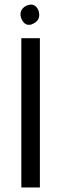

<svg xmlns="http://www.w3.org/2000/svg" viewBox="-20 -828 264 848"><path d="M74.2 -659.2V0H156.2V-659.2ZM128.9 -724.6Q158.2 -740.2 152.3 -771.5Q151.4 -778.3 149.4 -783.2Q134.8 -814.5 104.5 -805.7Q99.6 -804.7 95.7 -802.7Q62.5 -784.2 73.2 -749Q74.2 -747.1 75.2 -744.1Q89.8 -711.9 118.2 -719.7Q124 -721.7 128.9 -724.6Z"/></svg>

Font: Yaldevi Colombo Medium
Style: Regular
Weight: 500
Designer: Sol Matas, Denzil Rajitha, Kosala Senevirathne and Pathum Egodawatta
Foundry: Mooniak
Version: Version 1.020 ; ttfautohint (v1.6)